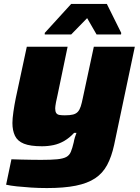

<svg xmlns="http://www.w3.org/2000/svg" viewBox="-20 -747 708 974"><path d="M218 207Q177 207 138 204.5Q99 202 66 198.5Q33 195 11 190L38 61Q62 62 87 62.5Q112 63 138 63.5Q164 64 188 64Q240 64 270 61Q300 58 316 49.5Q332 41 339.5 23Q347 5 354 -25Q356 -37 360 -50.5Q364 -64 368 -73H356Q333 -48 306.5 -32.5Q280 -17 251.5 -11Q223 -5 193 -5Q134 -5 101.5 -18Q69 -31 56 -58Q43 -85 43 -123Q43 -145 48 -180Q53 -215 60 -249L116 -510H323L272 -265Q268 -250 264 -228Q260 -206 260 -197Q260 -182 265 -174Q270 -166 281 -164Q292 -162 309 -162Q335 -162 350.5 -166Q366 -170 375 -180Q384 -190 389.5 -207Q395 -224 400 -249L456 -510H664L559 -12Q546 48 523.5 90Q501 132 462.5 157.5Q424 183 364.5 195Q305 207 218 207ZM207 -572V-580L341 -727H522L595 -580L594 -572H470L422 -655L341 -572Z"/></svg>

Font: Saira Expanded ExtraBold
Style: Italic
Weight: 800
Width: 7
Italic angle: -12°
Designer: Hector Gatti with collaboration of the Omnibus-Type team
Foundry: Omnibus-Type
Version: Version 1.101